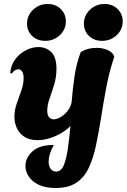

<svg xmlns="http://www.w3.org/2000/svg" viewBox="-20 -739 633 959"><path d="M206 -535Q166 -535 140.5 -559.5Q115 -584 115 -621Q115 -661 145 -690Q175 -719 218 -719Q258 -719 283.5 -694Q309 -669 309 -632Q309 -592 279 -563.5Q249 -535 206 -535ZM490 -535Q450 -535 424.5 -559.5Q399 -584 399 -621Q399 -661 429 -690Q459 -719 502 -719Q542 -719 567.5 -694Q593 -669 593 -632Q593 -592 563 -563.5Q533 -535 490 -535ZM258 200Q207 200 173.5 184Q140 168 123.5 142.5Q107 117 107 90Q107 50 141.5 17.5Q176 -15 249 -15Q235 10 229 30Q223 50 223 67Q223 92 233.5 105Q244 118 260 118Q285 118 298 87.5Q311 57 318.5 5.5Q326 -46 332 -110Q315 -92 288 -75.5Q261 -59 229.5 -49Q198 -39 167 -39Q126 -39 100.5 -56.5Q75 -74 63.5 -100.5Q52 -127 52 -155Q52 -189 63.5 -221.5Q75 -254 86.5 -286.5Q98 -319 98 -349Q98 -372 90 -382.5Q82 -393 71 -393Q54 -393 38 -371L31 -375Q35 -415 56.5 -443.5Q78 -472 109.5 -488Q141 -504 172 -504Q210 -504 236 -479Q262 -454 262 -395Q262 -354 250.5 -316.5Q239 -279 227.5 -246.5Q216 -214 216 -186Q216 -163 225.5 -153Q235 -143 248 -143Q265 -143 284.5 -155Q304 -167 319.5 -187.5Q335 -208 338 -231Q343 -296 352.5 -359.5Q362 -423 383 -478Q416 -500 463 -500Q492 -500 517 -489.5Q542 -479 551 -457Q525 -378 510.5 -300.5Q496 -223 485 -152Q473 -77 459.5 -13Q446 51 423.5 99Q401 147 361.5 173.5Q322 200 258 200Z"/></svg>

Font: Agbalumo
Style: Regular
Weight: 400
Designer: Raphael Alegbeleye
Foundry: Sorkin Type Co.
Version: Version 1.000; ttfautohint (v1.8.4)